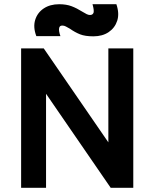

<svg xmlns="http://www.w3.org/2000/svg" viewBox="-20 -889 727 909"><path d="M80 0V-660H187L493 -215V-660H611V0H504L198 -445V0ZM275 -768Q262 -768 260 -756Q257 -744 266 -718H152Q136 -760 146.5 -794.5Q157 -829 187 -849Q217 -869 260 -869Q294 -869 319 -859.5Q344 -850 371 -833Q382 -826 390.5 -822Q399 -818 406 -818Q419 -818 423 -829Q426 -841 418 -869H531Q546 -825 535 -791Q524 -757 494.5 -737Q465 -717 422 -717Q383 -717 359 -726.5Q335 -736 311 -753Q300 -759 292 -763.5Q284 -768 275 -768Z"/></svg>

Font: Lil Grotesk Bold
Style: Regular
Weight: 700
Designer: Bastien Sozeau
Foundry: NBR — Bastien Sozeau
Version: Version 4.002; ttfautohint (v1.8.4.7-5d5b)